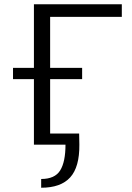

<svg xmlns="http://www.w3.org/2000/svg" viewBox="-20 -678 621 900"><path d="M139 -307H41V-360H139V-658H551V-599H215V-360H365V-307H215V-52H351L352 0Q353 105 309 153.5Q265 202 173 202V161Q237 161 262 121Q287 81 287 0H139Z"/></svg>

Font: LXGW Bright TC
Style: Regular
Weight: 400
Designer: Christian Thalmann (Catharsis Fonts)
Foundry: LXGW / Christian Thalmann (Catharsis Fonts) / Fontworks Inc.
Version: Version 5.501